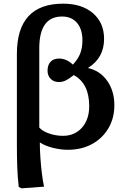

<svg xmlns="http://www.w3.org/2000/svg" viewBox="-20 -802 683 1046"><path d="M96 224 82 216Q76 163 74 108Q72 53 72 -15V-508Q72 -782 324 -782Q426 -782 486.5 -730Q547 -678 547 -590Q547 -487 461 -433V-431Q526 -416 564.5 -361Q603 -306 603 -229Q603 -158 570.5 -103Q538 -48 481 -17Q424 14 350 14Q309 14 266.5 3Q224 -8 199 -25H197Q197 12 200 56Q203 100 208 141.5Q213 183 220 215ZM323 -62Q387 -62 426.5 -106.5Q466 -151 466 -224Q466 -347 382 -393Q354 -371 336.5 -363Q319 -355 302 -355Q273 -355 256 -372.5Q239 -390 239 -417Q239 -448 255.5 -465.5Q272 -483 302 -483Q342 -483 377 -450Q405 -480 417 -510.5Q429 -541 429 -583Q429 -643 399.5 -677.5Q370 -712 318 -712Q194 -712 194 -539V-107Q213 -86 249.5 -74Q286 -62 323 -62Z"/></svg>

Font: Literata SemiBold
Style: Regular
Weight: 600
Designer: Latin by Veronika Burian and Jose Scaglione. Greek by Irene Vlachou. Cyrillic by Vera Evstafieva.
Foundry: TypeTogether
Version: Version 3.103; ttfautohint (v1.8.4.7-5d5b);gftools[0.9.29]